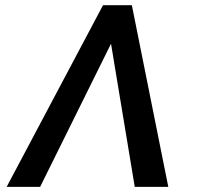

<svg xmlns="http://www.w3.org/2000/svg" viewBox="-20 -732 775 752"><path d="M507.8 0 414.8 -560.7 137.1 0H6L383.5 -711.6H496.4L639.2 0Z"/></svg>

Font: Inter UI Medium
Style: Italic
Weight: 500
Italic angle: 9.39999°
Designer: Rasmus Andersson
Foundry: rsms
Version: 3.2;8d6f07862